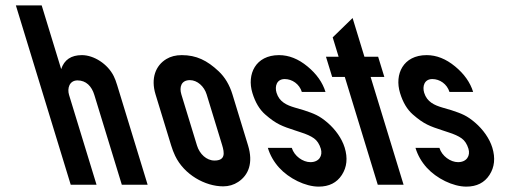

<svg xmlns="http://www.w3.org/2000/svg" viewBox="-20 -687 1897 714"><path d="M284.6 -482C244.6 -482 218.9 -464.7 207.5 -430L135 -667H39L243 0H339L236.8 -334C229.4 -358.4 237.8 -388 268.3 -388C299.9 -388 320.9 -366.6 330.8 -334L433 0H529L415.8 -370C411.6 -384 407.3 -395.3 402.9 -404C380.2 -449.6 328.8 -482 284.6 -482Z M558.4 -336 616.5 -146C620.8 -132 625.7 -119.2 631.3 -107.5C664.6 -37.6 742.8 6 810 6C830.6 6 849.3 0.5 865.9 -10.5C904.3 -35.9 922.3 -81.1 902.5 -146L844.4 -336C833.6 -371.3 816.5 -400 793.1 -422C750.3 -462.2 710.5 -482 655.8 -482C633.8 -482 614.8 -477.2 598.7 -467.5C558.5 -443.3 540.2 -395.5 558.4 -336ZM686.2 -389C713.6 -389 739.3 -365.9 748.4 -336L805.9 -148C815.2 -117.7 818.4 -90 777.6 -90C748.1 -90 722.3 -114.1 712.5 -146L654.4 -336C646.3 -362.6 653.5 -389 686.2 -389Z M1134.3 -84C1106.4 -84 1074.4 -106.5 1065.1 -137H976.1C984.4 -109.7 998.4 -85.2 1018 -63.5C1054.3 -23.5 1115.3 7 1165.1 7C1203.8 7 1232.5 -7.5 1251.3 -36.5C1270.1 -65.5 1273.6 -99.3 1261.8 -138C1251.3 -172.1 1227.3 -205.7 1197.8 -231C1167.1 -257.3 1148.4 -264.3 1110.3 -277L1076.2 -287C1046.4 -295.8 1018.8 -308 1008.4 -342C1001 -366.1 1009 -393 1038.8 -393C1066.3 -393 1093.4 -374.7 1102.5 -345H1190.5C1179.7 -380.3 1157.3 -412 1123.4 -440C1089.5 -468 1054.3 -482 1017.6 -482C930.2 -482 897.3 -410.8 918.7 -341C929.3 -306.3 945.1 -279.8 966 -261.5C1007.5 -225.1 1029.4 -217.7 1077.2 -202L1098.3 -195C1119.7 -188.3 1136.2 -180.8 1147.7 -172.5C1159.3 -164.2 1167.7 -151.3 1173 -134C1180.9 -108 1166.7 -84 1134.3 -84Z M1384.8 0H1480.8L1358.2 -401H1409.2L1386.2 -476H1335.2L1291.2 -620L1217.2 -548L1239.2 -476H1192.2L1215.2 -401H1262.2Z M1683.3 -84C1655.4 -84 1623.4 -106.5 1614.1 -137H1525.1C1533.4 -109.7 1547.4 -85.2 1567 -63.5C1603.3 -23.5 1664.3 7 1714.1 7C1752.8 7 1781.5 -7.5 1800.3 -36.5C1819.1 -65.5 1822.6 -99.3 1810.8 -138C1800.3 -172.1 1776.3 -205.7 1746.8 -231C1716.1 -257.3 1697.4 -264.3 1659.3 -277L1625.2 -287C1595.4 -295.8 1567.8 -308 1557.4 -342C1550 -366.1 1558 -393 1587.8 -393C1615.3 -393 1642.4 -374.7 1651.5 -345H1739.5C1728.7 -380.3 1706.3 -412 1672.4 -440C1638.5 -468 1603.3 -482 1566.6 -482C1479.2 -482 1446.3 -410.8 1467.7 -341C1478.3 -306.3 1494.1 -279.8 1515 -261.5C1556.5 -225.1 1578.4 -217.7 1626.2 -202L1647.3 -195C1668.7 -188.3 1685.2 -180.8 1696.7 -172.5C1708.3 -164.2 1716.7 -151.3 1722 -134C1729.9 -108 1715.7 -84 1683.3 -84Z"/></svg>

Font: Din Kursivschrift
Style: LeftEng
Weight: 400
Version: Version 1.089